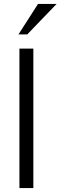

<svg xmlns="http://www.w3.org/2000/svg" viewBox="-20 -964 310 984"><path d="M74.7 0ZM174.8 -943.8H270L119.6 -787.6H74.7ZM150.9 0H79.6V-714.8H150.9Z"/></svg>

Font: Pontano Sans
Style: Regular
Weight: 400
Foundry: vernon adams
Version: 1.0